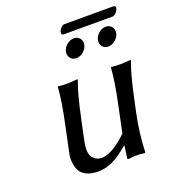

<svg xmlns="http://www.w3.org/2000/svg" viewBox="-130 -796 811 904"><g transform="rotate(-20 275.5 -343.5)"><path d="M520 -652.8H275.9Q262.7 -652.8 266.1 -668Q268.1 -677.2 277.1 -687Q286.1 -696.8 294.4 -696.8H539.1Q553.2 -696.8 550.3 -683.1Q548.3 -673.3 538.8 -663.1Q529.3 -652.8 520 -652.8ZM264.6 -540.5Q253.9 -554.2 257.8 -573Q261.7 -591.8 278.3 -605.5Q294.9 -619.1 313.7 -619.1Q332.5 -619.1 343.3 -605.5Q354 -591.8 349.9 -573Q345.7 -554.2 329.3 -540.5Q313 -526.9 294.2 -526.9Q275.4 -526.9 264.6 -540.5ZM424.6 -540.5Q414.1 -554.2 418 -573Q421.9 -591.8 438.5 -605.5Q455.1 -619.1 473.6 -619.1Q492.2 -619.1 502.9 -605.5Q513.7 -591.8 509.8 -573Q505.9 -554.2 489.3 -540.5Q472.7 -526.9 453.9 -526.9Q435.1 -526.9 424.6 -540.5ZM363.8 -64Q315.4 -22 279.5 -6.1Q243.7 9.8 210 9.8Q174.3 9.8 150.6 -1.7Q127 -13.2 117.7 -32.2Q108.4 -51.3 106.2 -75.7Q104 -100.1 110.8 -126L136.7 -249Q161.6 -365.7 165 -429.2L168 -432.1Q181.6 -429.2 215.3 -429.2L264.6 -432.1L265.1 -429.2Q242.2 -370.1 216.8 -249L195.8 -149.9Q183.1 -90.3 200.4 -67.6Q217.8 -44.9 247.6 -44.9Q296.9 -44.9 375.5 -119.1L402.8 -249Q427.7 -365.7 431.2 -429.2L433.6 -432.1Q447.3 -429.2 481 -429.2L530.8 -432.1L531.2 -429.2Q508.3 -370.1 482.9 -249L470.7 -191.9Q449.2 -90.3 446.8 0L444.3 2.9Q425.3 0 400.4 0Q389.6 0 365.2 2.9Q356.4 2.9 356.9 0L365.7 -64Z"/></g></svg>

Font: Linux Biolinum O
Style: Italic
Weight: 400
Italic angle: -12°
Designer: Philipp H. Poll
Foundry: Philipp H. Poll
Version: Version 1.1.3